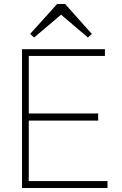

<svg xmlns="http://www.w3.org/2000/svg" viewBox="-20 -948 615 968"><path d="M91 0V-700H509V-666H125V-376H475V-340H125V-35H522V0ZM268 -928H308L443 -777L423 -759L288 -874L152 -759L132 -777Z"/></svg>

Font: Zen Kaku Gothic New Light
Style: Regular
Weight: 300
Designer: Yoshimichi Ohira
Foundry: Positype
Version: Version 1.002